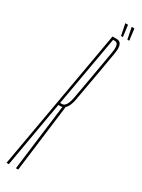

<svg xmlns="http://www.w3.org/2000/svg" viewBox="-236 -774 592 798"><g transform="rotate(30 60.0 -375.0)"><path d="M-34 0 85 -675H105Q114.5 -675 120 -670.5Q135 -659 128 -618.5Q118 -562 106.5 -495Q94.5 -428 84.5 -372Q78.5 -337.5 63 -324L22 0H11L51 -317Q46.5 -316 41.5 -316H32.5L-23 0ZM34.5 -327H43.5Q65.5 -327 74.5 -377.5Q83.5 -428 95.5 -495Q107 -562 116 -613Q123.5 -654 110.5 -662Q107 -664 103 -664H94ZM145 -694.5 134 -749.5H147L154 -694.5ZM114.5 -694.5 103.5 -749.5H116.5L123.5 -694.5Z"/></g></svg>

Font: Anybody UltraCondensed Thin
Style: Italic
Weight: 100
Width: 1
Italic angle: -10°
Designer: Tyler Finck
Foundry: Etcetera Type Company
Version: Version 1.010; ttfautohint (v1.8.3) -l 8 -r 50 -G 200 -x 14 